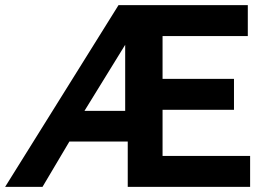

<svg xmlns="http://www.w3.org/2000/svg" viewBox="-45 -730 1031 750"><path d="M418 -710H923V-589H590V-422H869V-301H590V-121H932V0H454V-177H226L121 0H-25ZM444 -297V-555L285 -297Z"/></svg>

Font: IngvarSans
Style: Bold
Weight: 700
Version: Version 3.000